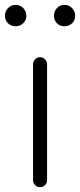

<svg xmlns="http://www.w3.org/2000/svg" viewBox="-35 -768 328 788"><path d="M100.6 -29.3V-503.9Q100.6 -515.6 108.9 -524.4Q117.2 -533.2 129.4 -533.2Q141.6 -533.2 149.9 -524.4Q158.2 -515.6 158.2 -503.9V-29.3Q158.2 -16.6 149.9 -8.3Q141.6 0 129.4 0Q117.2 0 108.9 -8.3Q100.6 -16.6 100.6 -29.3ZM29.3 -660.2Q10.7 -660.2 -2 -672.4Q-14.6 -684.6 -14.6 -703.1Q-14.6 -721.7 -2 -734.9Q10.7 -748 29.3 -748Q47.9 -748 60.5 -734.9Q73.2 -721.7 73.2 -703.1Q73.2 -685.5 60.5 -672.9Q47.9 -660.2 29.3 -660.2ZM186.5 -703.1Q186.5 -721.7 198.7 -734.9Q210.9 -748 229.5 -748Q248 -748 260.7 -734.9Q273.4 -721.7 273.4 -703.1Q273.4 -684.6 260.7 -672.4Q248 -660.2 229.5 -660.2Q210.9 -660.2 198.7 -672.4Q186.5 -684.6 186.5 -703.1Z"/></svg>

Font: Gen Jyuu Gothic Light
Style: Regular
Weight: 200
Designer: [Source Han Sans]
Ryoko NISHIZUKA  (kana & ideographs); Paul D. Hunt (Latin, Greek & Cyrillic); Wenlong ZHANG  (bopomofo
Version: Version 1.002.20150607